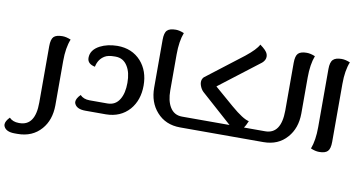

<svg xmlns="http://www.w3.org/2000/svg" viewBox="-119 -888 2486 1349"><g transform="rotate(10 1124.0 -214.0)"><path d="M259.8 -487.8Q286.6 -487.8 319.8 -474.1Q294.4 -412.1 294.4 -316.9V0Q293.5 105 235.8 170.9Q172.9 243.2 66.9 243.2H46.9Q-15.1 243.2 -31.2 207Q-34.2 200.2 -34.2 192.9Q-34.2 169.9 -5.4 140.1Q19.5 166 62.5 166H66.9Q179.7 166 179.7 0V-401.9Q179.7 -452.1 197.8 -470.2Q215.8 -487.8 259.8 -487.8Z M457 -103Q481.9 -77.1 524.9 -77.1H651.9Q710 -77.1 738.8 -126Q765.6 -169.9 765.6 -244.1Q765.6 -317.9 737.8 -361.8Q708 -411.1 651.9 -411.1H645Q598.6 -411.1 575.7 -397Q531.7 -371.1 521 -315.9Q465.8 -327.1 465.8 -370.1Q465.8 -426.8 528.8 -460Q580.6 -486.8 651.9 -487.8Q756.8 -487.8 820.8 -417Q880.9 -349.1 880.9 -245.1Q880.9 -140.1 821.8 -71.8Q758.8 -1 654.8 0H508.8Q446.8 0 430.7 -36.1Q427.7 -42.5 427.7 -49.8Q427.7 -73.2 457 -103Z M1189.5 -77.1V0H1184.6Q1079.6 0 1016.6 -71.8Q956.5 -139.2 956.5 -244.1V-585Q956.5 -634.8 974.6 -652.8Q992.2 -670.9 1036.6 -670.9Q1062.5 -670.9 1095.2 -657.2Q1071.3 -595.2 1071.3 -500V-244.1Q1071.3 -169.9 1098.1 -126Q1127.4 -77.1 1184.6 -77.1Z M1780.8 -77.1V0H1181.6V-77.1H1523.4L1302.7 -273.9Q1285.6 -290 1276.4 -317.9Q1272.9 -329.6 1272.9 -339.8Q1272.9 -359.9 1286.6 -375L1548.3 -576.2Q1620.6 -633.8 1638.7 -670.9Q1685.5 -637.2 1693.4 -613.8Q1696.8 -603.5 1696.8 -594.2Q1696.8 -569.3 1673.3 -548.8L1385.7 -328.1L1522.5 -210Q1610.4 -134.8 1652.3 -127Q1637.7 -91.8 1626.5 -77.1Z M1970.2 -670.9Q1997.6 -670.9 2030.3 -657.2Q2006.3 -595.2 2006.3 -500V-243.2Q2005.4 -138.2 1946.3 -71.8Q1884.3 0 1778.3 0H1773.4V-77.1H1777.3Q1890.6 -77.1 1891.6 -244.1V-585Q1891.6 -634.8 1909.2 -652.8Q1927.2 -670.9 1970.2 -670.9Z M2219.7 -670.9Q2246.6 -670.9 2279.8 -657.2Q2254.4 -595.2 2254.4 -500V-85.9Q2254.4 -36.1 2236.3 -18.1Q2218.8 0 2175.8 0Q2148.4 0 2115.7 -14.2Q2139.6 -76.2 2139.6 -170.9V-585Q2139.6 -634.8 2158.7 -652.8Q2176.8 -670.9 2219.7 -670.9Z"/></g></svg>

Font: Sukar
Style: Bold
Weight: 700
Designer: Dario Muhafara - Ghiath Alsory
Foundry: Dario Muhafara - Ghiath Alsory
Version: Version 1.00 March 27, 2016, initial release